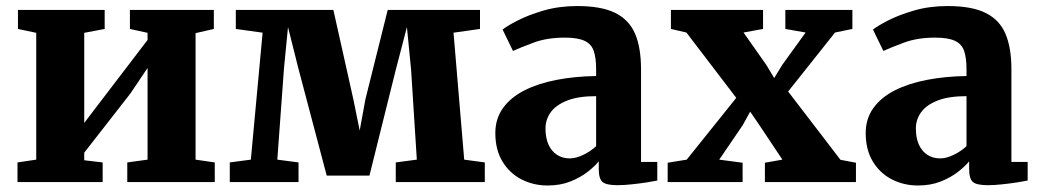

<svg xmlns="http://www.w3.org/2000/svg" viewBox="-20 -588 3360 620"><path d="M36.5 0V-63.5L97 -72.5V-482L38 -494.5V-556H318V-494.5L252 -482V-191L308 -264.5L456.5 -459V-482L399.5 -494.5V-556H670.5V-494.5L611.5 -481V-72.5L673.5 -63.5V0H391V-63.5L456.5 -72.5V-368.5L401 -286L252 -95V-70.5L311.5 -63.5V0Z M722 0V-63.5L790 -72.5L828 -482.5L741.5 -494.5V-556H1056.5L1121 -267.5L1141.5 -166.5L1160 -267.5L1232 -556H1530V-494.5L1444.5 -482.5L1479 -72.5L1545.5 -63.5V0H1258V-63.5L1326 -72.5L1307.5 -363L1294 -500.5L1258.5 -364.5L1173 -21H1035L943.5 -367L910 -500.5L897 -367L875.5 -72.5L944 -63.5V0Z M1748 11Q1703 11 1664.5 -8.5Q1626 -28 1602.8 -66Q1579.5 -104 1579.5 -158.5Q1579.5 -204.5 1604.2 -239Q1629 -273.5 1673.2 -296Q1717.5 -318.5 1776.8 -330Q1836 -341.5 1905 -342.5V-364.5Q1905 -400.5 1897.5 -423Q1890 -445.5 1868 -456Q1846 -466.5 1804 -466.5Q1746.5 -466.5 1703.5 -450.5Q1660.5 -434.5 1636.5 -423.5L1603 -492.5Q1615.5 -503 1650 -521Q1684.5 -539 1734.8 -553.8Q1785 -568.5 1844 -568.5Q1922.5 -568.5 1967.2 -546Q2012 -523.5 2031 -478.5Q2050 -433.5 2050 -364.5V-65H2102.5V-5Q2091 -2.5 2068.5 1Q2046 4.5 2020.2 7.2Q1994.5 10 1974 10Q1937.5 10 1925.5 -0.5Q1913.5 -11 1913.5 -42.5V-67Q1901 -51.5 1877.8 -33.2Q1854.5 -15 1822 -2Q1789.5 11 1748 11ZM1820 -76.5Q1840 -76.5 1864 -88.2Q1888 -100 1905 -116V-277.5Q1847 -277.5 1810.8 -263Q1774.5 -248.5 1758 -225Q1741.5 -201.5 1741.5 -173.5Q1741.5 -142.5 1751.2 -121Q1761 -99.5 1778.8 -88Q1796.5 -76.5 1820 -76.5Z M2197.5 -72.5 2357.5 -272 2196.5 -483 2146.5 -494.5V-556H2444V-494.5L2381 -483L2454.5 -378.5L2480 -336L2506 -378.5L2581.5 -483L2516 -494.5V-556H2732.5V-494.5L2676.5 -483L2525 -292.5L2694 -72L2744 -62.5V0H2450V-62.5L2506.5 -72.5L2432.5 -183.5L2402.5 -227.5L2378.5 -184L2302.5 -72.5L2378 -62.5V0H2136V-62.5Z M2944 11Q2899 11 2860.5 -8.5Q2822 -28 2798.8 -66Q2775.5 -104 2775.5 -158.5Q2775.5 -204.5 2800.2 -239Q2825 -273.5 2869.2 -296Q2913.5 -318.5 2972.8 -330Q3032 -341.5 3101 -342.5V-364.5Q3101 -400.5 3093.5 -423Q3086 -445.5 3064 -456Q3042 -466.5 3000 -466.5Q2942.5 -466.5 2899.5 -450.5Q2856.5 -434.5 2832.5 -423.5L2799 -492.5Q2811.5 -503 2846 -521Q2880.5 -539 2930.8 -553.8Q2981 -568.5 3040 -568.5Q3118.5 -568.5 3163.2 -546Q3208 -523.5 3227 -478.5Q3246 -433.5 3246 -364.5V-65H3298.5V-5Q3287 -2.5 3264.5 1Q3242 4.5 3216.2 7.2Q3190.5 10 3170 10Q3133.5 10 3121.5 -0.5Q3109.5 -11 3109.5 -42.5V-67Q3097 -51.5 3073.8 -33.2Q3050.5 -15 3018 -2Q2985.5 11 2944 11ZM3016 -76.5Q3036 -76.5 3060 -88.2Q3084 -100 3101 -116V-277.5Q3043 -277.5 3006.8 -263Q2970.5 -248.5 2954 -225Q2937.5 -201.5 2937.5 -173.5Q2937.5 -142.5 2947.2 -121Q2957 -99.5 2974.8 -88Q2992.5 -76.5 3016 -76.5Z"/></svg>

Font: Merriweather ExtraBold
Style: Regular
Weight: 800
Version: Version 2.100